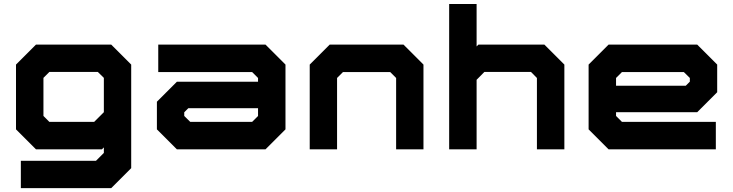

<svg xmlns="http://www.w3.org/2000/svg" viewBox="-20 -770 3780 990"><path d="M87.5 200V59H475L515.5 18.5V-10L505.5 0H165.5L62.5 -103V-437L165.5 -540H553.5L656.5 -437V97L553.5 200ZM234.5 -141.5H465.5L515.5 -191.5V-368.5L484.5 -399H234.5L204 -368.5V-172Z M892 0 789 -103V-245.5L892 -348.5H1310.5V-368L1280 -398.5H796V-540H1349L1452 -437V-103L1349 0ZM961 -141.5H1280L1310.5 -172V-212H951L930 -191V-172Z M1577 0V-437L1680 -540H2060.5L2163.5 -437V0H2022.5V-368L1992 -398.5H1748.5L1718 -368V0Z M2296 0V-749.5H2437.5V-530.5L2447 -540H2787L2890 -437V0H2748.5V-368L2718 -399H2477.5L2437.5 -358.5V0Z M3575 -540 3678 -437V-294.5L3575 -191.5H3156.5V-172L3187 -141.5H3671V0H3118L3015 -103V-437L3118 -540ZM3506 -398.5H3187L3156.5 -368V-328H3516L3537 -349V-368Z"/></svg>

Font: Tourney Expanded Black
Style: Regular
Weight: 900
Width: 7
Designer: Tyler Finck
Foundry: Etcetera Type Co
Version: Version 1.010; ttfautohint (v1.8.3)